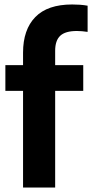

<svg xmlns="http://www.w3.org/2000/svg" viewBox="-20 -838 412 858"><path d="M83 0V-432H4V-547H83V-602.5Q83 -705.5 137.8 -761.8Q192.5 -818 302.5 -818Q319 -818 337.2 -816.8Q355.5 -815.5 371.5 -812.5V-695.5Q345.5 -699.5 323.5 -699.5Q272 -699.5 249.2 -678.2Q226.5 -657 226.5 -611V-547H352V-432H226.5V0Z"/></svg>

Font: Encode Sans Condensed Condensed
Style: Bold
Weight: 700
Width: 3
Designer: Multiple Designers
Foundry: Impallari Type
Version: Version 3.000; ttfautohint (v1.8.3) -l 8 -r 50 -G 200 -x 14 